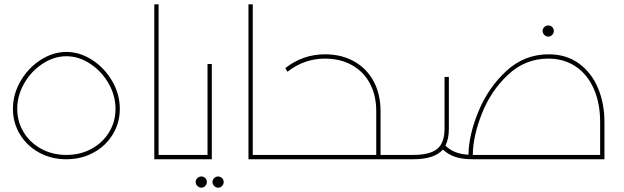

<svg xmlns="http://www.w3.org/2000/svg" viewBox="-20 -739 2895 891"><path d="M40 -234Q40 -302 75.5 -363Q111 -424 168.5 -461Q226 -498 288 -498Q350 -498 407.5 -461Q465 -424 500.5 -363Q536 -302 536 -234Q536 -169 503.5 -115.5Q471 -62 414.5 -31Q358 0 288 0Q218 0 161.5 -31Q105 -62 72.5 -115.5Q40 -169 40 -234ZM516 -234Q516 -296 483.5 -352.5Q451 -409 398 -443.5Q345 -478 288 -478Q231 -478 178 -443.5Q125 -409 92.5 -352.5Q60 -296 60 -234Q60 -174 90 -125Q120 -76 172 -48Q224 -20 288 -20Q352 -20 404 -48Q456 -76 486 -125Q516 -174 516 -234Z M825 -10Q825 -5 821.5 -2.5Q818 0 805 0H696V-719H716V-20H805Q818 -20 821.5 -17.5Q825 -15 825 -10Z M963 -442V0H805Q792 0 788.5 -2.5Q785 -5 785 -10Q785 -15 788.5 -17.5Q792 -20 805 -20H943V-442ZM966 106Q966 95 974 87.5Q982 80 992 80Q1003 80 1010.5 87.5Q1018 95 1018 106Q1018 116 1010.5 124Q1003 132 992 132Q982 132 974 124Q966 116 966 106ZM888 106Q888 95 896 87.5Q904 80 914 80Q925 80 932.5 87.5Q940 95 940 106Q940 116 932.5 124Q925 132 914 132Q904 132 896 124Q888 116 888 106Z M1262 -10Q1262 -5 1258.5 -2.5Q1255 0 1242 0H1133V-719H1153V-20H1242Q1255 -20 1258.5 -17.5Q1262 -15 1262 -10Z M1900 -10Q1900 -5 1896.5 -2.5Q1893 0 1880 0H1242Q1229 0 1225.5 -2.5Q1222 -5 1222 -10Q1222 -15 1225.5 -17.5Q1229 -20 1242 -20H1726V-223Q1726 -297 1696.5 -352Q1667 -407 1613 -437Q1559 -467 1488 -467Q1392 -467 1314 -406L1304 -423Q1386 -487 1488 -487Q1565 -487 1623.5 -454Q1682 -421 1714 -361.5Q1746 -302 1746 -223V-20H1880Q1893 -20 1896.5 -17.5Q1900 -15 1900 -10Z M2785 -173V0H2173Q2125 0 2092.5 -11Q2060 -22 2035 -45Q1997 0 1896 0H1880Q1867 0 1863.5 -2.5Q1860 -5 1860 -10Q1860 -15 1863.5 -17.5Q1867 -20 1880 -20H1896Q1975 -20 2009 -48Q2043 -76 2043 -142V-382H2063V-142Q2063 -94 2047 -63Q2067 -44 2092.5 -33.5Q2118 -23 2154 -21Q2155 -111 2200 -221Q2245 -331 2329 -409Q2413 -487 2526 -487Q2608 -487 2666.5 -444.5Q2725 -402 2755 -330.5Q2785 -259 2785 -173ZM2765 -20V-173Q2765 -260 2735.5 -327Q2706 -394 2651.5 -430.5Q2597 -467 2524 -467Q2418 -467 2338.5 -393Q2259 -319 2217 -213.5Q2175 -108 2174 -20ZM2498 -595Q2498 -606 2506 -613.5Q2514 -621 2524 -621Q2535 -621 2542.5 -613.5Q2550 -606 2550 -595Q2550 -585 2542.5 -577Q2535 -569 2524 -569Q2514 -569 2506 -577Q2498 -585 2498 -595Z"/></svg>

Font: Montserrat-Arabic Thin
Style: Regular
Weight: 250
Designer: Mohamed Gaber
Foundry: Kief Type Foundry
Version: Version 5.008